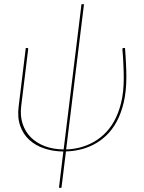

<svg xmlns="http://www.w3.org/2000/svg" viewBox="-20 -720 692 920"><path d="M382.5 -700 297 -4Q324.5 -4.5 355.8 -11.5Q387 -18.5 417.8 -33.8Q448.5 -49 476.5 -74.5Q504.5 -100 526 -137.8Q547.5 -175.5 560.2 -226.8Q573 -278 573 -346Q573 -359.5 572.5 -377.2Q572 -395 571.2 -413.5Q570.5 -432 569.2 -450.2Q568 -468.5 566.5 -483Q566 -486.5 567.5 -488.2Q569 -490 571.5 -490H579Q580.5 -472.5 581.5 -454.2Q582.5 -436 583.5 -418.2Q584.5 -400.5 585 -383.5Q585.5 -366.5 585.5 -352.5Q585.5 -283 573 -229.8Q560.5 -176.5 539 -137Q517.5 -97.5 489 -70.5Q460.5 -43.5 428.2 -27Q396 -10.5 362 -2.8Q328 5 296 5.5L274.5 180H262.5L283.5 6Q234.5 5.5 192.5 -8.5Q150.5 -22.5 120.8 -49.5Q91 -76.5 76.8 -117Q62.5 -157.5 69.5 -211L103.5 -490H111Q113.5 -490 114.5 -488Q115.5 -486 115 -484L81.5 -211Q76 -165 88.2 -127.2Q100.5 -89.5 127.5 -62.2Q154.5 -35 194.5 -19.8Q234.5 -4.5 285 -4L370.5 -700Z"/></svg>

Font: Lato Hairline
Style: Italic
Weight: 100
Italic angle: -7°
Designer: Lukasz Dziedzic
Foundry: tyPoland Lukasz Dziedzic
Version: Version 2.007; 2014-02-27